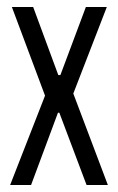

<svg xmlns="http://www.w3.org/2000/svg" viewBox="-20 -530 339 550"><path d="M9 0 109 -256 14 -510H75L147 -315H153L226 -510H286L190 -262L289 0H228L150 -207H146L69 0Z"/></svg>

Font: Saira Ultra Condensed
Style: Regular
Weight: 400
Width: 1
Designer: Hector Gatti with collaboration of the Omnibus-Type team
Foundry: Omnibus-Type
Version: Version 1.001; ttfautohint (v1.8)